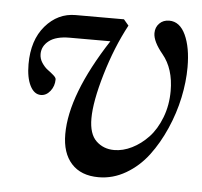

<svg xmlns="http://www.w3.org/2000/svg" viewBox="-41 -487 568 540"><g transform="rotate(5 243.5 -217.0)"><path d="M255.9 11.2Q206.1 11.2 179.2 -18.6Q152.3 -48.3 152.3 -101.6Q152.3 -212.9 255.9 -372.6H141.1Q102.5 -372.6 83 -357.4Q63.5 -342.3 63.5 -319.8Q63.5 -306.6 71 -295.2Q78.6 -283.7 87.6 -277.1Q96.7 -270.5 104.2 -263.9Q111.8 -257.3 111.8 -252.4Q111.8 -233.4 100.6 -219.2Q89.4 -205.1 74.2 -205.1Q55.2 -205.1 43.7 -227.8Q32.2 -250.5 32.2 -288.6Q32.2 -356.4 67.1 -397Q102.1 -437.5 152.3 -437.5H288.6L302.7 -420.9Q268.1 -356.4 244.9 -277.8Q221.7 -199.2 221.7 -151.9Q221.7 -107.9 242.2 -88.4Q262.7 -68.8 293 -68.8Q317.9 -68.8 343 -81.3Q368.2 -93.8 389.2 -116Q410.2 -138.2 423.6 -172.9Q437 -207.5 437 -248Q437 -310.5 405.3 -349.1Q377.4 -382.8 377.4 -406.2Q377.4 -422.9 388.2 -433.8Q398.9 -444.8 416 -444.8Q445.8 -444.8 462.2 -409.7Q478.5 -374.5 478.5 -318.8Q478.5 -277.3 469 -232.4Q459.5 -187.5 440.4 -144Q421.4 -100.6 395.3 -65.9Q369.1 -31.2 332.8 -10Q296.4 11.2 255.9 11.2Z"/></g></svg>

Font: Elstob
Style: Italic
Weight: 400
Italic angle: -20°
Designer: Peter S. Baker
Version: Version 1.015